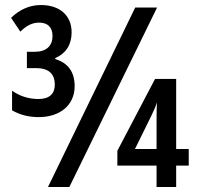

<svg xmlns="http://www.w3.org/2000/svg" viewBox="-20 -744 786 764"><path d="M134 -278C218 -278 277 -325 277 -401C277 -458 251 -493 200 -509V-513C242 -531 265 -566 265 -615C265 -683 217 -724 143 -724C99 -724 59 -707 24 -673L61 -618C86 -643 109 -654 136 -654C171 -654 189 -634 189 -601C189 -562 165 -538 119 -538H87V-473H123C173 -473 198 -451 198 -407C198 -372 178 -350 133 -350C93 -350 58 -362 28 -383V-305C59 -287 94 -278 134 -278ZM171 0H256L605 -714H518ZM603 0H681V-85H731V-151H681V-430H597L447 -144V-85H603ZM517 -151 582 -283C591 -301 598 -318 605 -336C603 -318 603 -293 603 -262V-151Z"/></svg>

Font: Noto Sans Display Condensed Medium
Style: Regular
Weight: 500
Width: 3
Designer: Monotype Design Team
Foundry: Monotype Imaging Inc.
Version: Version 1.900